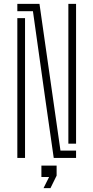

<svg xmlns="http://www.w3.org/2000/svg" viewBox="-20 -820 485 997"><path d="M259 0 216 -300 151 -762H70V-800H185L221 -548L294 -38H375V0ZM70 0V-726H110V-303V0ZM335 -74V-549V-800H375V-74ZM206 157 235 99H195V40H274V92L242 157Z"/></svg>

Font: Big Shoulders Stencil Text Thin
Style: Regular
Weight: 100
Designer: Patric King
Foundry: XO Type Co
Version: Version 2.001